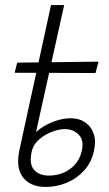

<svg xmlns="http://www.w3.org/2000/svg" viewBox="-20 -731 433 760"><path d="M161 9Q121 9 94 -8Q67 -25 57 -56.5Q47 -88 56 -133L182 -711H234L105 -129Q95 -81 115 -58.5Q135 -36 174 -36Q204 -36 230.5 -47Q257 -58 276.5 -79.5Q296 -101 303 -131Q314 -175 292 -197.5Q270 -220 237 -220Q220 -220 199.5 -214Q179 -208 159 -196.5Q139 -185 124.5 -168.5Q110 -152 105 -129H72Q82 -162 103 -187.5Q124 -213 151 -229.5Q178 -246 206.5 -254.5Q235 -263 258 -263Q294 -263 318 -246Q342 -229 351.5 -199.5Q361 -170 351 -130Q341 -86 311.5 -54.5Q282 -23 242.5 -7Q203 9 161 9ZM358 -442 38 -443 48 -483 370 -487Z"/></svg>

Font: Ysabeau Infant Light
Style: Italic
Weight: 300
Italic angle: -12°
Designer: Christian Thalmann (Catharsis Fonts)
Version: Version 2.001;gftools[0.9.30]; featfreeze: ss01,ss02,lnum